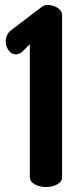

<svg xmlns="http://www.w3.org/2000/svg" viewBox="-20 -753 327 773"><path d="M165 0Q141 0 120.5 -10.5Q100 -21 100 -41V-575L68 -543Q62 -539 56 -536.5Q50 -534 45 -534Q26 -534 14.5 -550.5Q3 -567 3 -586Q3 -600 9 -612.5Q15 -625 27 -633L145 -723Q151 -728 157.5 -730.5Q164 -733 173 -733Q193 -733 211.5 -721.5Q230 -710 230 -691V-41Q230 -21 210 -10.5Q190 0 165 0Z"/></svg>

Font: Dosis ExtraLight
Style: Bold
Weight: 700
Version: Version 3.001; ttfautohint (v1.8.2)